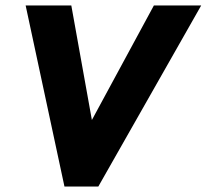

<svg xmlns="http://www.w3.org/2000/svg" viewBox="-20 -680 754 700"><path d="M338.5 0H215L73.5 -660H240L315 -242.5L541 -660H713.5Z"/></svg>

Font: Lucymar Sans
Style: Bold Italic
Weight: 700
Italic angle: -10°
Foundry: The League of Moveable Type (original font) / Main changes by Cristiano Sobral with portions from Mirco Monsees
Version: Version 2.00;August 30, 2020;FontCreator 13.0.0.2681 64-bit